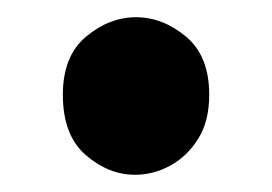

<svg xmlns="http://www.w3.org/2000/svg" viewBox="-20 -427 316 223"><path d="M137 -224Q106 -224 79.5 -247Q53 -270 53 -317Q53 -362 80 -384.5Q107 -407 138 -407Q169 -407 196 -384.5Q223 -362 223 -317Q223 -286 210 -265.5Q197 -245 177.5 -234.5Q158 -224 137 -224Z"/></svg>

Font: Yaldevi ExtraLight SemiBold
Style: Regular
Weight: 600
Version: Version 1.100